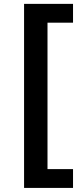

<svg xmlns="http://www.w3.org/2000/svg" viewBox="-20 -757 414 977"><path d="M102.5 -737.3H351.6V-641.6H221.7V103.5H351.6V199.2H102.5Z"/></svg>

Font: Pretendard JP SemiBold
Style: Regular
Weight: 600
Designer: Base glyphs from Inter by Rasmus Andersson; Hangeul glyphs from Noto Sans CJK(Source Han Sans) by Jang Soo-young and Kan
Foundry: Kil Hyung-jin
Version: Version 1.309